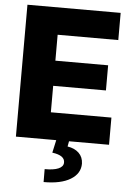

<svg xmlns="http://www.w3.org/2000/svg" viewBox="-62 -774 730 1055"><g transform="rotate(5 302.5 -246.5)"><path d="M45.9 0V-727.5H560.1V-577.6H225.6V-434.6H516.6V-295.9H225.6V-149.9H559.6V0ZM269 -2.9H339.4L333.5 29.3Q372.6 35.2 396 57.6Q419.4 80.1 420.4 116.2Q420.4 171.4 367.2 203.6Q314 235.8 219.2 235.4L218.8 164.1Q267.6 164.6 294.2 153.3Q320.8 142.1 321.8 120.1Q323.7 79.6 252.9 70.3Z"/></g></svg>

Font: Inter Display Extra Bold
Style: Regular
Weight: 800
Designer: Rasmus Andersson
Foundry: rsms
Version: Version 4.000;git-4fc901f